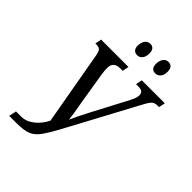

<svg xmlns="http://www.w3.org/2000/svg" viewBox="-256 -1032 1161 1161"><g transform="rotate(45 325.0 -451.0)"><path d="M48 -43H92Q135 -43 173.5 -73.5Q212 -104 235 -151L152 -620Q147 -651 138 -662Q129 -673 106 -673H97L105 -714H339L331 -673H310Q252 -673 252 -618Q252 -597 256 -569L290 -361L294 -338Q305 -279 310 -234Q326 -272 368 -353L488 -581Q507 -616 507 -639Q507 -657 496.5 -665Q486 -673 464 -673H445L453 -714H650L641 -673H626Q603 -673 589 -658.5Q575 -644 550 -595L329 -183Q281 -93 254 -56.5Q227 -20 194 -7.5Q161 5 97 5H38ZM287 -845Q287 -872 300 -889.5Q313 -907 334 -907Q351 -907 361 -896Q371 -885 371 -863Q371 -831 357.5 -816Q344 -801 326 -801Q308 -801 297.5 -812Q287 -823 287 -845ZM443 -845Q443 -872 455.5 -889.5Q468 -907 489 -907Q506 -907 516.5 -896Q527 -885 527 -863Q527 -831 513.5 -816Q500 -801 481 -801Q443 -801 443 -845Z"/></g></svg>

Font: Noto Serif Cond
Style: Italic
Weight: 400
Width: 3
Italic angle: -12°
Designer: Monotype Design Team
Foundry: Monotype Imaging Inc.
Version: Version 1.001